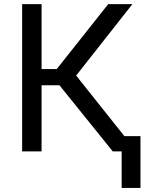

<svg xmlns="http://www.w3.org/2000/svg" viewBox="-20 -731 740 927"><path d="M86.9 0ZM267.1 -319.3H180.7V0H86.9V-710.9H180.7V-397.5H253.9L502.4 -710.9H619.1L347.7 -366.2L639.2 0H524.4ZM658.2 176.3H567.4V-73.7H658.2Z"/></svg>

Font: Roboto
Style: Regular
Weight: 400
Designer: Google
Version: Version 2.134; 2016; ttfautohint (v1.6)